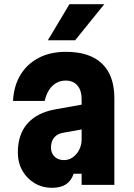

<svg xmlns="http://www.w3.org/2000/svg" viewBox="-20 -881 640 915"><path d="M379 -384V-266L285 -249Q255 -245 239 -226.5Q223 -208 223 -178Q223 -151 240 -134.5Q257 -118 285 -118Q308 -118 327 -131.5Q346 -145 357.5 -167.5Q369 -190 369 -216V-410Q369 -450 349 -473.5Q329 -497 293 -497Q268 -497 248 -485.5Q228 -474 214 -452.5Q200 -431 193 -400H42Q46 -473 78 -525Q110 -577 165 -605.5Q220 -634 294 -634Q408 -634 466.5 -577.5Q525 -521 525 -413V0H369V-53H331Q320 -20 295 -3Q270 14 229 14Q182 14 145 -8Q108 -30 86.5 -68Q65 -106 65 -154Q65 -240 110.5 -292Q156 -344 244 -360ZM208 -689 311 -861H477L338 -689Z"/></svg>

Font: Martian Mono Condensed
Style: Bold
Weight: 700
Width: 3
Designer: Roman Shamin
Foundry: Evil Martians
Version: Version 1.000